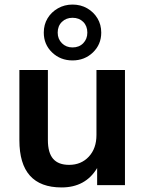

<svg xmlns="http://www.w3.org/2000/svg" viewBox="-20 -812 636 842"><path d="M250 10Q65 10 65 -197V-505H190V-198Q190 -142 213 -115.5Q236 -89 283 -89Q336 -89 369.5 -125Q403 -161 403 -220V-505H528V0H406V-75Q355 10 250 10ZM298 -547Q245 -547 208.5 -582Q172 -617 172 -669Q172 -704 188.5 -731.5Q205 -759 234 -775.5Q263 -792 298 -792Q334 -792 362.5 -775.5Q391 -759 407.5 -731.5Q424 -704 424 -669Q424 -617 387.5 -582Q351 -547 298 -547ZM298 -604Q327 -604 345 -622.5Q363 -641 363 -669Q363 -698 345 -716Q327 -734 298 -734Q270 -734 251.5 -716Q233 -698 233 -669Q233 -641 251.5 -622.5Q270 -604 298 -604Z"/></svg>

Font: MulishBold
Style: Bold
Weight: 700
Designer: Vernon Adams
Foundry: Vernon Adams
Version: Version 3.602; ttfautohint (v1.8.3)